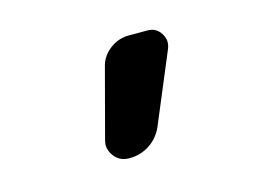

<svg xmlns="http://www.w3.org/2000/svg" viewBox="-51 -634 603 442"><g transform="rotate(-15 250.0 -412.5)"><path d="M210 -275.4Q187.5 -275.4 174.8 -292Q165 -304.7 165 -318.4Q165 -324.2 167 -331.1L210 -493.2Q215.8 -517.6 236.3 -533.2Q256.8 -548.8 282.2 -548.8H326.2Q346.7 -548.8 357.4 -532.2Q364.3 -521.5 364.3 -511.7Q364.3 -503.9 361.3 -496.1L291 -328.1Q280.3 -303.7 258.8 -289.6Q237.3 -275.4 210.9 -275.4Z"/></g></svg>

Font: Rounded Mgen+ 1m medium
Style: Regular
Weight: 500
Designer: [Source Han Sans]
Ryoko NISHIZUKA  (kana & ideographs); Paul D. Hunt (Latin, Greek & Cyrillic); Wenlong ZHANG  (bopomofo
Version: Version 1.059.20150602